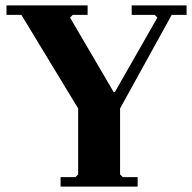

<svg xmlns="http://www.w3.org/2000/svg" viewBox="-20 -690 710 710"><path d="M4 -635V-670H304V-635H249L239 -625L400 -350H405L562 -625L552 -635H467V-670H670V-635H615L424 -289V-45L434 -35H489V0H204V-35H259L269 -45V-289L59 -635Z"/></svg>

Font: Brygada 1918
Style: Bold
Weight: 700
Designer: Mateusz Machalski | Borys Kosmynka | Przemek Hoffer
Foundry: NIEPODLEGLA 2018
Version: Version 3.006